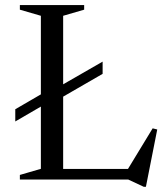

<svg xmlns="http://www.w3.org/2000/svg" viewBox="-20 -705 654 754"><path d="M157 -296 40 -228V-276L157 -344L199.5 -357.5L383 -463V-415L199.5 -309ZM553 28.5H544.5L483.5 0H170.5V-41.5H547L474 -27.5L579.5 -201L597.5 -196.5ZM228 -643V0H58V-18L140.5 -42V-643L58 -667V-685H310.5V-667Z"/></svg>

Font: Newsreader 36pt
Style: Regular
Weight: 400
Designer: Hugues Gentile
Foundry: Production Type
Version: Version 1.003